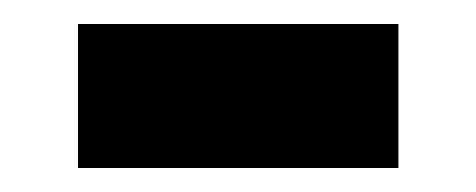

<svg xmlns="http://www.w3.org/2000/svg" viewBox="-20 -342 397 160"><path d="M45 -202V-322H312V-202Z"/></svg>

Font: Hind Bold
Style: Regular
Weight: 700
Designer: Manushi Parikh, Satya Rajpurohit
Foundry: Indian Type Foundry
Version: Version 1.201;PS 1.0;hotconv 1.0.78;makeotf.lib2.5.61930; tt